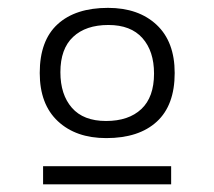

<svg xmlns="http://www.w3.org/2000/svg" viewBox="-20 -735 545 488"><path d="M250 -384Q173 -384 127 -427Q81 -470 81 -549.5Q81 -632 126.5 -673.5Q172 -715 254.5 -715Q332 -715 378 -672Q424 -629 424 -549.5Q424 -467.5 378.5 -425.8Q333 -384 250 -384ZM249.5 -427.5Q307 -427.5 339.2 -457.8Q371.5 -488 371.5 -548Q371.5 -605 342 -638.2Q312.5 -671.5 255.5 -671.5Q198 -671.5 165.8 -641.2Q133.5 -611 133.5 -551.5Q133.5 -494.5 162.8 -461Q192 -427.5 249.5 -427.5ZM89.5 -266.5V-312.5H415V-266.5Z"/></svg>

Font: Newsreader 6pt Light
Style: Regular
Weight: 300
Designer: Hugues Gentile
Foundry: Production Type
Version: Version 1.003; ttfautohint (v1.8.3)